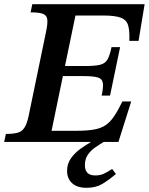

<svg xmlns="http://www.w3.org/2000/svg" viewBox="-37 -677 710 916"><path d="M528 0H458Q438 12 417 26.5Q396 41 382 61.5Q368 82 368 111Q368 160 417 160Q440 160 457 152.5Q474 145 498 129L516 153Q482 182 451 200.5Q420 219 376 219Q331 219 307 197Q283 175 283 138Q283 104 302 77.5Q321 51 347.5 32.5Q374 14 396 1V0H-17L-9 -38Q25 -38 46 -43.5Q67 -49 79 -67Q91 -85 99 -121L183 -527Q191 -565 188.5 -584.5Q186 -604 168 -611Q150 -618 109 -618L117 -657H653L624 -482H580Q582 -529 574.5 -555.5Q567 -582 539.5 -592.5Q512 -603 455 -603H323L273 -362H368Q416 -362 440.5 -368Q465 -374 476 -393.5Q487 -413 495 -452H536L488 -221H448Q457 -262 453.5 -282Q450 -302 428 -308Q406 -314 358 -314H263L209 -53H326Q378 -53 411.5 -59Q445 -65 467 -80Q489 -95 507.5 -122.5Q526 -150 547 -193H589Z"/></svg>

Font: STIX Two Text SemiBold
Style: Italic
Weight: 600
Italic angle: -12°
Designer: Ross Mills, John Hudson & Paul Hanslow, Tiro Typeworks Ltd; with prior portions MicroPress Inc. and Coen Hoffman, Elsevi
Foundry: Tiro Typeworks Ltd
Version: Version 2.13 b171